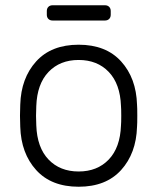

<svg xmlns="http://www.w3.org/2000/svg" viewBox="-20 -700 598 730"><path d="M56 0ZM502 -260Q502 -228 501 -218Q498 -117 440.5 -53.5Q383 10 279 10Q175 10 117.5 -53.5Q60 -117 57 -218L56 -260L57 -302Q60 -403 117.5 -466.5Q175 -530 279 -530Q383 -530 440.5 -466.5Q498 -403 501 -302Q502 -292 502 -260ZM118 -297 117 -260 118 -223Q121 -139 164.5 -93.5Q208 -48 279 -48Q350 -48 393.5 -93.5Q437 -139 440 -223Q441 -233 441 -260Q441 -287 440 -297Q437 -381 393.5 -426.5Q350 -472 279 -472Q208 -472 164.5 -426.5Q121 -381 118 -297ZM158 -644V-658Q158 -668 164 -674Q170 -680 180 -680H379Q389 -680 395 -674Q401 -668 401 -658V-644Q401 -634 395 -628Q389 -622 379 -622H180Q170 -622 164 -628Q158 -634 158 -644Z"/></svg>

Font: Hezaedrus Light
Style: Regular
Weight: 300
Designer: Hubert & Fischer
Foundry: Hubert & Fischer
Version: Version 1.10;September 3, 2019;FontCreator 11.5.0.2425 64-bi